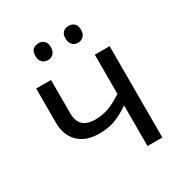

<svg xmlns="http://www.w3.org/2000/svg" viewBox="-171 -853 921 976"><g transform="rotate(-30 289.5 -365.0)"><path d="M156 -341Q156 -249 250 -249Q294 -249 331.5 -263Q369 -277 413 -306V-536H500V0H413V-239Q368 -207 327 -192Q286 -177 233 -177Q156 -177 112.5 -219.5Q69 -262 69 -335V-536H156ZM194 -730Q214 -730 226.5 -718Q239 -706 239 -681Q239 -657 226 -644Q213 -631 194 -631Q174 -631 161 -644Q148 -657 148 -681Q148 -706 160.5 -718Q173 -730 194 -730ZM370 -730Q390 -730 403 -718Q416 -706 416 -681Q416 -657 403 -644Q390 -631 370 -631Q351 -631 338 -644Q325 -657 325 -681Q325 -706 337.5 -718Q350 -730 370 -730Z"/></g></svg>

Font: Noto Sans Display
Style: Regular
Weight: 400
Designer: Monotype Design team
Foundry: Monotype Imaging Inc.
Version: Version 1.000